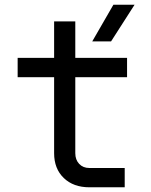

<svg xmlns="http://www.w3.org/2000/svg" viewBox="-20 -796 640 816"><path d="M372 -620 462 -776H552L452 -620ZM360 0Q292 0 251 -39.5Q210 -79 210 -145V-468H55V-550H210V-705H300V-550H520V-468H300V-145Q300 -117 316.5 -99.5Q333 -82 360 -82H510V0Z"/></svg>

Font: NKDuy Mono
Style: Regular
Weight: 400
Monospace: yes
Designer: NKDuy
Foundry: NKDuy
Version: Version 2.251; ttfautohint (v1.8.4.7-5d5b)